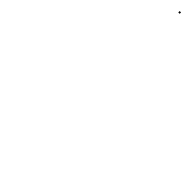

<svg xmlns="http://www.w3.org/2000/svg" viewBox="60 -324 493 493"><g transform="rotate(-45 306.0 -77.5)"><path d="M607.5 -74.5H612.5V-79.5H607.5Z"/></g></svg>

Font: FRB American Cursive Just Endings
Style: Italic
Weight: 400
Italic angle: -25°
Version: Version 2.0;Modular Font Editor K font №1